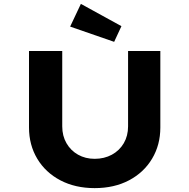

<svg xmlns="http://www.w3.org/2000/svg" viewBox="-20 -963 975 989"><path d="M467.6 6Q367.5 6 290.9 -34.2Q214.4 -74.4 171.9 -145.4Q129.4 -216.4 129.4 -306V-700.4H300.6V-312Q300.6 -263.1 322.5 -225.2Q344.4 -187.3 382.2 -166.1Q420.1 -144.9 467.6 -144.9Q517 -144.9 556.2 -166.1Q595.3 -187.3 617.5 -225.2Q639.7 -263.1 639.7 -312V-700.4H805.9V-306Q805.9 -216.4 763.3 -145.4Q720.8 -74.4 644.6 -34.2Q568.4 6 467.6 6ZM568 -747.5 341.3 -826 396.6 -943 605.5 -828.2Z"/></svg>

Font: Lexend Giga
Style: Regular
Weight: 400
Designer: Bonnie Shaver-Troup, Thomas Jockin
Foundry: Lexend
Version: Version 1.007